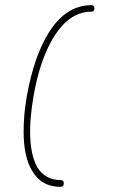

<svg xmlns="http://www.w3.org/2000/svg" viewBox="-20 -722 470 740"><path d="M332 -702Q344 -702 344 -690Q344 -677 332 -677Q250 -677 190 -584Q134 -495 109 -350Q96 -272 96 -216Q96 -126 124 -77Q155 -28 213 -28Q226 -28 226 -15Q226 -2 213 -2H212Q139 -2 103 -65Q71 -118 71 -216Q71 -283 84 -355Q112 -508 169 -598Q235 -702 332 -702Z"/></svg>

Font: Quicksand
Style: Light Italic
Weight: 300
Italic angle: -12°
Designer: Andrew Paglinawan
Foundry: Andrew Paglinawan
Version: 1.002